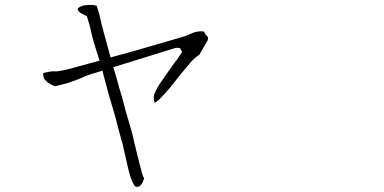

<svg xmlns="http://www.w3.org/2000/svg" viewBox="-20 -694 1540 769"><path d="M171.9 -363.3Q167 -366.2 158.2 -377Q152.3 -385.7 153.3 -397.5Q153.3 -401.4 154.3 -401.9Q155.3 -402.3 156.2 -402.3Q159.2 -402.3 180.7 -407.2Q191.4 -409.2 198.2 -408.2Q219.7 -406.2 293 -427.7Q350.6 -443.4 378.9 -451.2Q376 -460.9 373 -468.8Q365.2 -493.2 356.4 -522.5Q347.7 -551.8 340.8 -585.9L328.1 -628.9L312.5 -636.7Q299.8 -642.6 294.9 -649.4Q288.1 -657.2 293.9 -662.1Q305.7 -672.9 331.1 -673.8Q357.4 -675.8 368.2 -669.9Q367.2 -669.9 373 -652.3Q377.9 -639.6 381.8 -619.1Q384.8 -602.5 396.5 -560.5Q413.1 -501 422.9 -463.9Q436.5 -467.8 451.2 -471.7Q487.3 -481.4 511.7 -488.3L707 -544.9Q716.8 -546.9 741.2 -557.6Q757.8 -565.4 771.5 -567.4Q783.2 -569.3 793 -568.4Q797.9 -567.4 798.8 -564.5Q802.7 -558.6 802.7 -556.6L803.7 -555.7Q810.5 -548.8 811.5 -546.9Q814.5 -543 812.5 -534.2Q811.5 -531.2 807.6 -526.4V-525.4Q793 -500 778.3 -474.6Q763.7 -465.8 745.1 -446.3Q740.2 -440.4 705.1 -398.4Q678.7 -364.3 660.2 -341.8Q633.8 -311.5 617.2 -294.9Q604.5 -283.2 599.6 -283.2H598.6Q597.7 -285.2 596.7 -293Q594.7 -306.6 597.7 -316.4Q604.5 -334 619.1 -357.4Q621.1 -360.4 655.3 -409.2Q681.6 -446.3 683.6 -449.2H684.6Q707 -481.4 708 -484.4L709 -485.4Q709 -488.3 703.1 -498L702.1 -500L700.2 -501Q690.4 -503.9 679.7 -501L433.6 -424.8Q435.5 -419.9 436.5 -416Q437.5 -414.1 449.2 -373Q453.1 -359.4 458 -340.8Q461.9 -328.1 470.7 -297.9Q476.6 -274.4 482.4 -252.9Q493.2 -214.8 497.1 -203.1Q514.6 -143.6 514.6 -136.7Q515.6 -133.8 529.3 -76.2Q537.1 -44.9 540 -33.2Q543.9 -21.5 547.9 -2.9Q549.8 5.9 556.6 19.5Q557.6 22.5 554.7 27.3Q552.7 34.2 550.8 37.1Q543 51.8 534.2 53.7Q522.5 56.6 517.6 47.9Q511.7 39.1 503.9 18.6Q497.1 -2.9 491.2 -28.3Q484.4 -56.6 474.6 -101.6Q468.8 -127.9 465.8 -134.8Q463.9 -141.6 457 -168Q446.3 -210.9 441.4 -227.5Q416 -310.5 394.5 -393.6Q392.6 -402.3 390.6 -411.1L342.8 -396.5Q330.1 -391.6 326.2 -390.6L322.3 -389.6Q314.5 -384.8 284.2 -373Q253.9 -361.3 232.4 -356.4Q210.9 -351.6 202.1 -348.6Q192.4 -349.6 171.9 -363.3Z"/></svg>

Font: ToneOZ-Zhuyin-Tsuipita-TC
Style: Regular
Weight: 400
Designer: ÂÆ£ÂøóÂáåJeffrey Xuan(jeffreyx@gmail.com, ToneOZ.com) ÈòøÂù§(cjkFonts)
Foundry: ToneOZ
Version: Version 0.240710